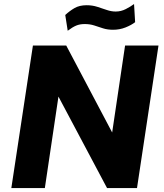

<svg xmlns="http://www.w3.org/2000/svg" viewBox="-20 -954 832 974"><path d="M37.5 0 147 -723H316L549 -282L614.5 -723H784L675 0H523L276.5 -464L207.5 0ZM323.5 -798 311 -878Q333 -898.5 358 -913Q383 -927.5 419.5 -927.5Q448 -927.5 473.2 -919.5Q498.5 -911.5 521.5 -903.5Q544.5 -895.5 567 -895.5Q594 -895.5 618.2 -908Q642.5 -920.5 660 -933.5L665.5 -841.5Q647 -827 617.2 -815Q587.5 -803 553.5 -803Q525.5 -803 503 -810.2Q480.5 -817.5 458.2 -824.8Q436 -832 410 -832Q385 -832 366.5 -824.2Q348 -816.5 323.5 -798Z"/></svg>

Font: Public Sans Thin ExtraBold
Style: Italic
Weight: 800
Italic angle: -8°
Version: Version 2.001